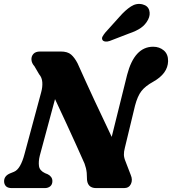

<svg xmlns="http://www.w3.org/2000/svg" viewBox="-20 -964 882 984"><path d="M184 -166.5Q176.5 -136.5 179.8 -113Q183 -89.5 211 -76.5L224.5 -71Q235 -66 241.8 -57Q248.5 -48 248.5 -36Q248.5 -18.5 237.5 -9.2Q226.5 0 209 0H41Q19.5 0 10.2 -10Q1 -20 1 -35Q1 -62 30.5 -75L51.5 -83.5Q69 -90.5 82.5 -114Q96 -137.5 105.5 -174L191 -491Q198.5 -518 196.8 -542.5Q195 -567 180.5 -583.5L156.5 -624.5Q142.5 -640 141.2 -657.5Q140 -675 151 -687.5Q162 -700 185.5 -700H291Q326.5 -700 344.5 -684.2Q362.5 -668.5 377.5 -639.5Q417 -551 463.5 -451Q510 -351 552.5 -262.5L631.5 -580.5Q669 -724.5 765 -724.5Q797 -724.5 819.5 -705.5Q842 -686.5 841.5 -650.5Q840 -587 765 -545Q725 -523 705 -497.5Q685 -472 672 -422.5L620 -207Q614.5 -186 615 -170.5Q615.5 -155 624 -135L650 -67.5Q661 -42 651 -21Q641 0 615.5 0H473Q424.5 0 425.5 -54Q426.5 -103 403.5 -147.5Q391 -176 369.2 -224Q347.5 -272 319.8 -332Q292 -392 262 -456ZM592 -877.5Q622 -912 651 -930.8Q680 -949.5 711 -941.5Q738 -934.5 744.8 -911.2Q751.5 -888 739 -863.5Q725.5 -837.5 702.2 -821.2Q679 -805 640.5 -792L542 -754Q530.5 -750 519.8 -751.2Q509 -752.5 505 -759.5Q500.5 -768 505.8 -777.2Q511 -786.5 519.5 -797Z"/></svg>

Font: Fraunces 9pt Soft
Style: Bold Italic
Weight: 700
Italic angle: -16°
Version: Version 1.000;[b76b70a41]